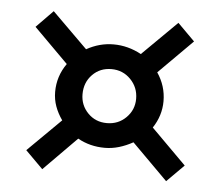

<svg xmlns="http://www.w3.org/2000/svg" viewBox="-39 -553 577 503"><g transform="rotate(5 249.5 -301.0)"><path d="M89 -95 43 -141 130 -227Q118 -244 111.5 -262Q105 -280 105 -300Q105 -341 129 -375L39 -465L83 -510L176 -418Q210 -437 247 -437Q285 -437 320 -418L411 -508L456 -463L367 -374Q390 -340 390 -300Q390 -262 368 -229L460 -137L415 -92L321 -186Q303 -176 284.5 -170.5Q266 -165 247 -165Q208 -165 176 -183ZM247 -230Q277 -230 297.5 -250.5Q318 -271 318 -300Q318 -330 297.5 -351Q277 -372 247 -372Q217 -372 197 -351.5Q177 -331 177 -300Q177 -271 197 -250.5Q217 -230 247 -230Z"/></g></svg>

Font: Alumni Sans SemiBold
Style: Italic
Weight: 600
Italic angle: -8°
Version: Version 1.016